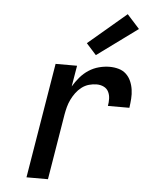

<svg xmlns="http://www.w3.org/2000/svg" viewBox="-54 -817 708 864"><g transform="rotate(5 300.0 -385.5)"><path d="M98 0 184 -520H281L265 -425Q278 -447 295 -467Q312 -487 333.5 -501Q355 -515 379.5 -521.5Q404 -528 428 -528Q449 -528 468.5 -522.5Q488 -517 502 -504Q516 -491 524 -473Q532 -455 535 -434.5Q538 -414 536.5 -393.5Q535 -373 532 -352H435Q438 -368 437.5 -385Q437 -402 430 -416Q423 -430 408.5 -437Q394 -444 377 -444Q359 -444 341.5 -439Q324 -434 309 -422.5Q294 -411 283 -396Q272 -381 264 -364.5Q256 -348 251.5 -331Q247 -314 244 -297L195 0ZM361 -575 316 -625 488 -771 544 -709Z"/></g></svg>

Font: Iosevka SS04 Medium Extended
Style: Italic
Weight: 500
Width: 7
Italic angle: -9°
Monospace: yes
Designer: Belleve Invis
Foundry: Belleve Invis
Version: Version 19.0.0; ttfautohint (v1.8.4)